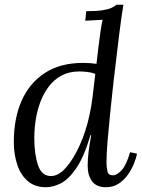

<svg xmlns="http://www.w3.org/2000/svg" viewBox="-20 -775 595 806"><path d="M173 11Q127 11 97 -14.5Q67 -40 52.5 -83.5Q38 -127 38 -179Q38 -277 70.5 -351.5Q103 -426 168 -468.5Q233 -511 329 -511Q344 -511 358 -510Q372 -509 385 -507Q389 -543 393.5 -579.5Q398 -616 402.5 -646.5Q407 -677 411 -692Q393 -691 374.5 -690Q356 -689 338 -688L342 -728Q386 -728 410.5 -732Q435 -736 448 -742Q461 -748 469 -755H498Q489 -701 479.5 -623.5Q470 -546 456 -427Q449 -363 442.5 -299.5Q436 -236 431.5 -182Q427 -128 427 -92Q427 -73 431 -56Q435 -39 454 -39Q471 -39 491 -61Q511 -83 526 -136L555 -130Q552 -112 542.5 -88.5Q533 -65 517 -42Q501 -19 478 -4Q455 11 425 11Q385 11 366.5 -14Q348 -39 348 -79Q348 -108 352 -139.5Q356 -171 363 -208H360Q333 -117 300.5 -69.5Q268 -22 235.5 -5.5Q203 11 173 11ZM194 -36Q226 -36 257.5 -72Q289 -108 315 -166Q341 -224 355 -289Q363 -324 368.5 -367Q374 -410 380 -465Q364 -471 346.5 -473Q329 -475 312 -475Q270 -475 238.5 -458Q207 -441 185 -412Q163 -383 149.5 -347Q136 -311 130 -272Q124 -233 124 -196Q124 -128 139.5 -82Q155 -36 194 -36Z"/></svg>

Font: Lora
Style: Italic
Weight: 400
Italic angle: -3°
Designer: Olga Karpushina, Alexei Vanyashin (Cyrillic)
Foundry: Cyreal
Version: Version 3.008